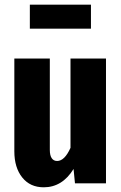

<svg xmlns="http://www.w3.org/2000/svg" viewBox="-20 -780 516 817"><path d="M431 0H299L293 -61Q245 17 166 17Q108 17 74.5 -25Q41 -67 41 -136V-531H192V-142Q192 -119 200 -107Q208 -95 223 -95Q255 -95 280 -151V-531H431ZM367 -658H107V-760H367Z"/></svg>

Font: Fira Sans Extra Condensed
Style: Bold
Weight: 700
Width: 1
Designer: Carrois Corporate & Edenspiekermann AG
Foundry: Carrois Corporate GbR & Edenspiekermann AG
Version: Version 4.203